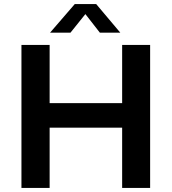

<svg xmlns="http://www.w3.org/2000/svg" viewBox="-20 -920 840 940"><path d="M578 0H715V-700H578V-415H223V-700H85V0H223V-295H578ZM451 -900H346L225 -760H325L398 -851L469 -760H569Z"/></svg>

Font: Goli SemiBold
Style: Regular
Weight: 600
Designer: jaikishan Patel
Foundry: MagicType
Version: Version 1.000;Glyphs 3.2 (3242)